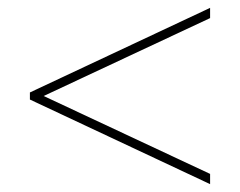

<svg xmlns="http://www.w3.org/2000/svg" viewBox="-20 -606 610 488"><path d="M514 -138 56 -353V-371L514 -586V-560L91 -362L514 -164Z"/></svg>

Font: Noto Sans Thaana Thin
Style: Regular
Weight: 100
Designer: David Williams
Foundry: Google Inc.
Version: Version 3.001; ttfautohint (v1.8.4.7-5d5b)